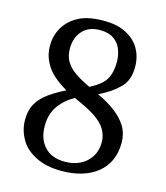

<svg xmlns="http://www.w3.org/2000/svg" viewBox="-110 -808 779 903"><g transform="rotate(15 279.5 -357.0)"><path d="M273 10C223 10 181 1 148 -16C114 -33 88 -55 72 -84C55 -113 46 -144 46 -179C46 -211 53 -238 66 -260C79 -282 98 -301 121 -317C144 -333 169 -348 198 -362C173 -377 150 -393 131 -410C112 -427 97 -447 86 -470C75 -492 69 -517 69 -545C69 -576 76 -605 91 -632C106 -659 129 -682 161 -699C192 -716 234 -724 285 -724C327 -724 363 -717 392 -702C421 -687 444 -667 459 -641C474 -615 482 -585 482 -552C482 -508 470 -474 445 -450C420 -425 388 -403 347 -383C380 -368 409 -351 434 -332C459 -313 478 -293 492 -270C506 -247 513 -220 513 -191C513 -128 491 -78 448 -43C405 -8 346 10 273 10ZM278 -36C321 -36 356 -49 383 -74C409 -99 422 -130 422 -169C422 -192 416 -212 405 -231C394 -250 375 -268 350 -285C324 -302 289 -319 246 -338C215 -321 190 -299 171 -272C152 -245 143 -212 143 -175C143 -134 154 -100 177 -75C200 -49 233 -36 278 -36ZM298 -406C323 -419 343 -432 357 -446C370 -459 380 -475 385 -493C390 -510 393 -531 393 -554C393 -575 389 -594 382 -613C375 -632 363 -647 346 -659C329 -671 307 -677 279 -677C242 -677 213 -666 193 -643C173 -620 163 -592 163 -557C163 -533 168 -512 178 -495C188 -478 203 -462 223 -448C243 -434 268 -420 298 -406Z"/></g></svg>

Font: NameLogos Serif
Style: Regular
Weight: 500
Version: Version 0.1